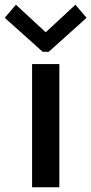

<svg xmlns="http://www.w3.org/2000/svg" viewBox="-41 -792 386 812"><path d="M94.7 -521H210V0H94.7ZM150.4 -657.2H154.3L277.8 -772L325.2 -716.8L165 -572.8H139.6L-21 -716.8L26.4 -772Z"/></svg>

Font: Reddit Sans SemiBold
Style: Regular
Weight: 600
Designer: Stephen Hutchings
Foundry: Reddit
Version: Version 1.013